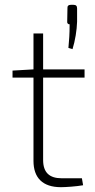

<svg xmlns="http://www.w3.org/2000/svg" viewBox="-20 -770 396 797"><path d="M269 -669C269 -626 267 -606 264 -571L281 -566C292 -601 299 -645 300 -680V-735C300 -745 296 -750 285 -750H274C264 -750 259 -745 260 -735L259 -681C258 -674 262 -669 269 -669ZM331 -448V-482H159V-631H119V-482L32 -477V-448H119V-102C119 -32 157 7 233 7C252 7 297 4 325 -1L320 -30H236C185 -30 159 -54 159 -106V-448Z"/></svg>

Font: Exo 2 Extra Light
Style: Regular
Weight: 250
Designer: Natanael Gama
Version: Version 1.001;PS 001.001;hotconv 1.0.88;makeotf.lib2.5.64775